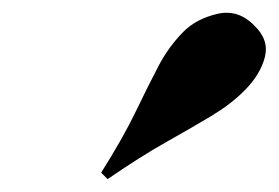

<svg xmlns="http://www.w3.org/2000/svg" viewBox="-20 -877 433 298"><path d="M137 -609Q171 -663 190.5 -703.5Q210 -744 226 -774.5Q242 -805 265 -828Q285 -848 317.5 -855.5Q350 -863 375 -837Q398 -815 391 -788Q384 -761 359 -736Q338 -715 308 -697Q278 -679 238 -656.5Q198 -634 147 -599Z"/></svg>

Font: Playfair Display Black
Style: Italic
Weight: 900
Italic angle: -14°
Designer: Claus Eggers Sørensen
Foundry: Claus Eggers Sørensen
Version: Version 1.203